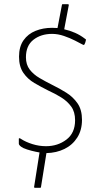

<svg xmlns="http://www.w3.org/2000/svg" viewBox="-20 -764 501 918"><path d="M169 -35Q151 -38 129.5 -43.5Q108 -49 92 -56Q82 -61 76 -66.5Q70 -72 70 -78Q70 -84 70 -89.5Q70 -95 70 -101Q70 -101 70.5 -102Q71 -103 73.5 -103Q76 -103 80 -100Q103 -85 135 -75Q167 -65 200 -65Q256 -65 297.5 -96.5Q339 -128 339 -189Q339 -229 320.5 -254.5Q302 -280 273 -298Q244 -316 211 -331Q177 -348 144.5 -367Q112 -386 91.5 -416Q71 -446 71 -493Q71 -541 92.5 -571.5Q114 -602 150 -616.5Q186 -631 229 -631Q236 -631 242 -630.5Q248 -630 255 -630L276 -740Q276 -742 277 -743Q278 -744 279 -744H305Q307 -744 308 -743Q309 -742 309 -740L287 -624Q314 -618 339 -607Q364 -596 386 -579Q387 -578 389 -577Q391 -576 391 -575Q391 -571 387.5 -560Q384 -549 380 -549Q379 -549 377.5 -550Q376 -551 373 -552Q362 -558 338.5 -570Q315 -582 286 -592Q257 -602 229 -602Q176 -602 140 -574Q104 -546 104 -490Q104 -455 122 -431.5Q140 -408 169 -391Q198 -374 230 -358Q265 -341 297.5 -320.5Q330 -300 351 -269.5Q372 -239 372 -191Q372 -142 349.5 -106.5Q327 -71 288.5 -52Q250 -33 202 -32L176 130Q176 132 175 133Q174 134 172 134H146Q145 134 144 133Q143 132 143 130Z"/></svg>

Font: Glory Thin
Style: Regular
Weight: 100
Designer: Robert Leuschke
Foundry: Robert Leuschke
Version: Version 1.011